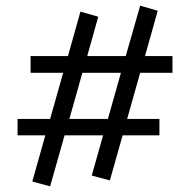

<svg xmlns="http://www.w3.org/2000/svg" viewBox="-20 -596 672 678"><path d="M589 -339H475L429 -176H543V-118H413L368 41L304 24L344 -118H208L157 62L94 45L140 -118H42V-176H157L203 -339H88V-398H220L264 -555L327 -537L288 -398H424L475 -576L537 -558L492 -398H589ZM361 -176 407 -339H271L225 -176Z"/></svg>

Font: EauTest Medium
Style: Regular
Weight: 500
Designer: Christian Thalmann (Catharsis Fonts)
Version: Version 0.001;PS 000.001;hotconv 1.0.88;makeotf.lib2.5.64775